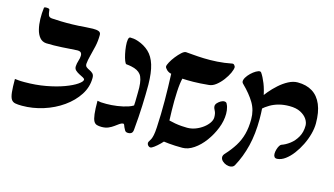

<svg xmlns="http://www.w3.org/2000/svg" viewBox="-82 -926 2193 1259"><g transform="rotate(15 1015.0 -296.5)"><path d="M110 12Q82 12 64.5 8.5Q47 5 37.5 -9.5Q28 -24 24.5 -56.5Q21 -89 21 -146Q35 -145 46 -143.5Q57 -142 86 -142Q163 -142 231 -154.5Q299 -167 350.5 -186Q402 -205 431 -225Q460 -245 460 -258Q460 -265 448.5 -271Q437 -277 422 -284.5Q407 -292 395.5 -302.5Q384 -313 385 -330Q386 -349 392.5 -369Q399 -389 399 -403Q400 -416 393.5 -424.5Q387 -433 368 -433Q344 -432 318 -430Q292 -428 265 -426.5Q238 -425 211 -424.5Q184 -424 158 -425Q131 -427 114 -447Q97 -467 89 -499Q81 -531 80 -569.5Q79 -608 84 -646Q85 -650 94 -651Q103 -652 112.5 -650Q122 -648 122 -640Q124 -617 129 -605.5Q134 -594 152 -592Q180 -590 215.5 -589Q251 -588 292.5 -589Q334 -590 380 -594Q406 -596 430 -596.5Q454 -597 469 -591.5Q484 -586 484 -569Q484 -527 475.5 -489.5Q467 -452 458.5 -420Q450 -388 448 -364Q447 -349 456.5 -341.5Q466 -334 478.5 -328.5Q491 -323 501 -313.5Q511 -304 511 -284Q511 -222 476.5 -168.5Q442 -115 384 -74Q326 -33 254.5 -10.5Q183 12 110 12Z M650 11Q632 11 618.5 7Q605 3 597 -11.5Q589 -26 585 -58.5Q581 -91 581 -148Q595 -145 605.5 -144Q616 -143 642 -143Q676 -143 715.5 -148.5Q755 -154 789 -165.5Q823 -177 840 -197L817 -145Q821 -171 822 -205Q823 -239 823 -266.5Q823 -294 823 -302Q821 -363 801.5 -388.5Q782 -414 737 -423Q729 -425 720 -426Q711 -427 702 -428Q696 -429 689 -447Q682 -465 676.5 -490.5Q671 -516 668.5 -542.5Q666 -569 669 -586.5Q672 -604 682 -604Q693 -604 705.5 -602.5Q718 -601 736 -595Q780 -580 811.5 -550.5Q843 -521 859 -469.5Q875 -418 876 -335Q876 -269 873 -193Q870 -117 862 -31Q861 -9 851 -2Q841 5 826 4Q820 4 814 1Q808 -2 804 -11Q795 -27 792 -37Q789 -47 782 -47Q771 -46 759 -37.5Q747 -29 731.5 -17.5Q716 -6 696.5 2.5Q677 11 650 11Z M957 -482Q957 -491 968 -511.5Q979 -532 996 -553.5Q1013 -575 1030 -590.5Q1047 -606 1059 -606Q1076 -605 1108 -602Q1140 -599 1182 -597.5Q1224 -596 1272.5 -599Q1321 -602 1371 -612Q1381 -614 1387 -605.5Q1393 -597 1393 -594Q1393 -578 1381.5 -553Q1370 -528 1350.5 -502Q1331 -476 1307.5 -457.5Q1284 -439 1260 -437Q1199 -431 1156 -430.5Q1113 -430 1081 -432Q1077 -417 1074 -393.5Q1071 -370 1069.5 -340Q1068 -310 1067.5 -277Q1067 -244 1068 -210Q1069 -176 1070 -145Q1089 -140 1112 -136Q1135 -132 1157 -130.5Q1179 -129 1194 -129Q1223 -129 1250.5 -139.5Q1278 -150 1300.5 -167Q1323 -184 1336 -203.5Q1349 -223 1349 -241Q1349 -269 1340 -284.5Q1331 -300 1331 -313Q1331 -324 1340.5 -334.5Q1350 -345 1363 -352.5Q1376 -360 1388.5 -359Q1401 -358 1405 -346Q1409 -339 1412 -328.5Q1415 -318 1416.5 -306.5Q1418 -295 1418 -283Q1418 -235 1398 -184.5Q1378 -134 1346 -90.5Q1314 -47 1275 -20.5Q1236 6 1198 6Q1172 6 1149 5Q1126 4 1106 2Q1086 0 1071 -2Q1056 15 1036.5 32Q1017 49 1005 55Q994 61 985 55.5Q976 50 973 41Q970 32 974 25Q982 13 987 2.5Q992 -8 996 -26.5Q1000 -45 1002 -80Q1007 -170 1006.5 -262Q1006 -354 1002 -444Q984 -447 970.5 -460Q957 -473 957 -482Z M1818 -85Q1804 -84 1798 -92Q1792 -100 1792 -113Q1792 -127 1796.5 -142.5Q1801 -158 1807.5 -168.5Q1814 -179 1820 -181Q1847 -190 1875 -211Q1903 -232 1922 -265.5Q1941 -299 1941 -343Q1941 -365 1926.5 -387Q1912 -409 1882.5 -424.5Q1853 -440 1807 -440Q1768 -440 1736 -431.5Q1704 -423 1677.5 -407.5Q1651 -392 1629 -372Q1622 -366 1614 -372Q1606 -378 1600.5 -390Q1595 -402 1595 -411Q1594 -419 1607 -441Q1620 -463 1643 -490.5Q1666 -518 1695 -544Q1724 -570 1756 -587Q1788 -604 1819 -604Q1878 -604 1919 -578.5Q1960 -553 1981.5 -502Q2003 -451 2003 -375Q2003 -341 1992.5 -302Q1982 -263 1963.5 -225.5Q1945 -188 1921.5 -157Q1898 -126 1871.5 -106.5Q1845 -87 1818 -85ZM1561 27Q1553 40 1537.5 42.5Q1522 45 1506 39.5Q1490 34 1478.5 23Q1467 12 1466 -2Q1465 -16 1480 -31Q1514 -68 1538 -106.5Q1562 -145 1574 -190Q1586 -235 1586 -291Q1586 -353 1557 -401.5Q1528 -450 1476 -501Q1464 -511 1468.5 -527Q1473 -543 1487 -560Q1501 -577 1518 -590Q1535 -603 1549.5 -608Q1564 -613 1570 -604Q1586 -581 1602 -541.5Q1618 -502 1628.5 -444.5Q1639 -387 1639 -307Q1639 -206 1619 -124Q1599 -42 1561 27Z"/></g></svg>

Font: Noto Rashi Hebrew
Style: Bold
Weight: 700
Version: Version 1.006